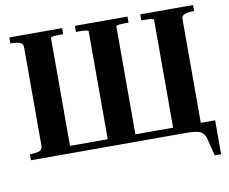

<svg xmlns="http://www.w3.org/2000/svg" viewBox="-90 -824 1304 1093"><g transform="rotate(-10 562.5 -278.0)"><path d="M924 0H198V-42H924ZM335 -710V-675H327Q313 -675 298 -674.5Q283 -674 273 -672Q263 -670 263 -666V0H30V-35H38Q65 -35 84 -41.5Q103 -48 103 -70V-640Q103 -662 84 -668.5Q65 -675 38 -675H30V-710ZM787 -710H1092V-675H1084Q1058 -675 1038.5 -668.5Q1019 -662 1019 -640V0H859V-666Q859 -670 849 -672Q839 -674 824.5 -674.5Q810 -675 795 -675H787ZM923 0H859V-42H1102V154H1065L1041 58Q1035 33 1022 20.5Q1009 8 986 4Q963 0 923 0ZM409 -710H713V-675H705Q691 -675 676 -674.5Q661 -674 651 -672Q641 -670 641 -666V0H481V-666Q481 -670 471 -672Q461 -674 446.5 -674.5Q432 -675 417 -675H409Z"/></g></svg>

Font: Roboto Serif 144pt SemiBold
Style: Regular
Weight: 600
Version: Version 1.008